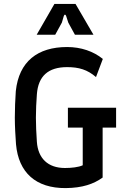

<svg xmlns="http://www.w3.org/2000/svg" viewBox="-20 -953 641 984"><path d="M317 11C403 10 460 -10 506 -43V-299H575V-401H328V-299H404V-106C383 -96 346 -92 313 -92C225 -92 175 -142 169 -226C166 -274 164 -309 164 -350C164 -391 166 -427 169 -470C176 -563 227 -609 324 -609C384 -609 428 -596 472 -558L507 -651C459 -690 395 -712 324 -712C173 -712 77 -638 61 -486C58 -447 56 -392 56 -350C56 -308 59 -253 62 -214C75 -68 164 12 317 11ZM168 -775H263L297 -837L307 -871C310 -880 316 -880 319 -871L330 -837L364 -775H459L367 -933H259Z"/></svg>

Font: Finlandica Medium
Style: Regular
Weight: 500
Designer: Niklas Ekholm, Juho Hiilivirta, Jaakko Suomalainen
Foundry: Helsinki Type Studio
Version: Version 2.000;Glyphs 3.2 (3202)